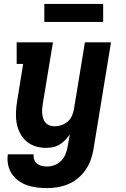

<svg xmlns="http://www.w3.org/2000/svg" viewBox="-20 -746 640 979"><path d="M220 213Q194 213 168 210Q142 207 118 198.5Q94 190 73.5 175Q53 160 39.5 139Q26 118 21 92.5Q16 67 20 41H152Q150 55 154.5 68Q159 81 169.5 89Q180 97 193 100Q206 103 220 103Q240 103 259 95.5Q278 88 292.5 73Q307 58 314.5 39Q322 20 325 1L336 -61Q325 -45 312 -31.5Q299 -18 283 -8.5Q267 1 249.5 4.5Q232 8 214 8Q186 8 159.5 -0.5Q133 -9 113 -27Q93 -45 81 -69.5Q69 -94 64.5 -121Q60 -148 61.5 -177Q63 -206 68 -234L98 -420H65V-530H250L198 -216Q196 -203 195 -190Q194 -177 195.5 -164.5Q197 -152 201 -140Q205 -128 213.5 -119Q222 -110 234 -106Q246 -102 259 -102Q276 -102 293.5 -108Q311 -114 325 -126Q339 -138 346.5 -155Q354 -172 357 -189L413 -530H546L456 19Q451 46 441.5 72Q432 98 415.5 121.5Q399 145 376.5 163.5Q354 182 327.5 193Q301 204 274 208.5Q247 213 220 213ZM506 -634H206V-726H506Z"/></svg>

Font: Iosevka Slab XBdEx
Style: Italic
Weight: 800
Width: 7
Italic angle: -9°
Monospace: yes
Designer: Belleve Invis
Foundry: Belleve Invis
Version: Version 11.1.1; ttfautohint (v1.8.3)